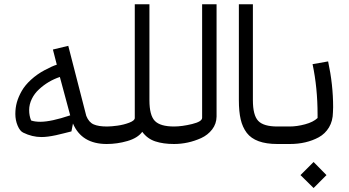

<svg xmlns="http://www.w3.org/2000/svg" viewBox="-20 -687 1663 916"><path d="M128.4 -112.3Q145.5 -106 172.4 -106Q223.6 -106 314.9 -136.7L265.6 -319.8Q209 -300.8 166 -260.7Q144.5 -241.2 131.8 -215.1Q119.1 -189 119.1 -161.9Q119.1 -134.8 128.4 -112.3ZM251 -378.4 232.4 -450.7 305.7 -468.3 391.6 -134.3Q403.8 -103.5 427 -93.5Q450.2 -83.5 489.3 -83.5V0Q369.6 0 328.1 -97.7L320.8 -60.1Q308.6 -57.1 284.7 -51Q260.7 -44.9 247.1 -42Q206.1 -33.2 178.2 -33.2Q133.3 -33.2 90.8 -54.2Q75.2 -61.5 64.2 -87.4Q53.2 -113.3 53.2 -143.1Q53.2 -172.9 60.5 -199Q67.9 -225.1 83.5 -252.7Q99.1 -280.3 127.9 -306.6Q156.7 -333 192.9 -352.3Q229 -371.6 251 -378.4Z M623 -124V-666.5H692.9V-209Q692.9 -136.7 718.8 -110.1Q744.6 -83.5 810.5 -83.5V0Q758.8 0 720.9 -12.5Q683.1 -24.9 658.7 -58.1Q636.7 -28.3 587.9 -14.2Q539.1 0 488.8 0Q472.7 -1 460 -13.4Q447.3 -25.9 447.8 -41.7Q448.2 -57.6 460.7 -70.6Q473.1 -83.5 491.9 -83.5Q510.7 -83.5 540.8 -87.6Q570.8 -91.8 596.9 -101.8Q623 -111.8 623 -124Z M810.1 -83.5Q848.1 -83.5 896.2 -95.2Q944.3 -106.9 944.3 -125V-666.5H1013.2V-130.9Q1012.7 -96.2 992.2 -69.6Q971.7 -43 939.9 -28.3Q877 0 810.1 0Q794.4 0 781.5 -12.7Q768.6 -25.4 768.6 -41.5Q769.5 -57.6 782 -70.6Q794.4 -83.5 810.1 -83.5Z M1119.6 -209V-666.5H1186.5V-209Q1186.5 -137.2 1211.9 -110.4Q1237.3 -83.5 1303.2 -83.5V0Q1197.8 0 1157.2 -53.2Q1136.7 -80.6 1128.2 -117.7Q1119.6 -154.8 1119.6 -209Z M1569.3 -175.8 1568.4 -150.9Q1567.9 -109.9 1549.6 -79.3Q1531.2 -48.8 1501 -32.2Q1441.4 0 1362.8 0H1302.7Q1286.6 -1 1273.9 -13.4Q1261.2 -25.9 1261.7 -41.7Q1262.2 -57.6 1274.2 -70.6Q1286.1 -83.5 1301.8 -83.5H1361.8Q1396.5 -83.5 1435.5 -94Q1474.6 -104.5 1495.1 -124V-140.1Q1495.1 -268.1 1471.2 -380.9L1545.4 -394Q1569.3 -283.2 1569.3 -175.8ZM1413.6 148.4 1476.1 85.9 1537.6 148.4 1476.1 210Z"/></svg>

Font: MiladAzad
Style: Regular
Weight: 400
Designer: Reza bakhtiari fard
Foundry: http://font-store.ir
Version: Version:0.0.3;RFB:1.2.5;Building:2016-04-05 21:27:38.277324